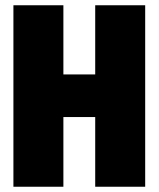

<svg xmlns="http://www.w3.org/2000/svg" viewBox="-20 -710 603 730"><path d="M31 -690H221V-427H342V-690H532V0H342V-265H221V0H31Z"/></svg>

Font: Decalotype Black
Style: Regular
Weight: 900
Designer: Alfredo Marco Pradil
Foundry: Alfredo Marco Pradil
Version: Version 1.0